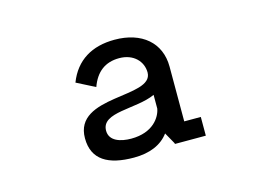

<svg xmlns="http://www.w3.org/2000/svg" viewBox="-55 -811 721 515"><g transform="rotate(-15 305.0 -553.5)"><path d="M293 -713C230 -713 184 -686 162 -629L213 -603C227 -642 253 -662 292 -662C332 -662 356 -636 356 -605C355 -535 148 -597 148 -478C148 -418 191 -394 262 -394C306 -394 339 -408 359 -435L377 -403V-401H463V-453H417V-605C417 -672 368 -713 293 -713ZM208 -483C208 -535 302 -518 356 -543V-505C352 -482 329 -445 268 -445C239 -445 208 -454 208 -483Z"/></g></svg>

Font: Necto Mono
Style: Regular
Weight: 400
Designer: Marco Condello
Foundry: Collletttivo
Version: Version 1.300;Glyphs 3.2 (3217)